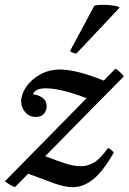

<svg xmlns="http://www.w3.org/2000/svg" viewBox="-45 -766 535 798"><path d="M-25 -12 315 -358Q254 -381 213 -390Q172 -399 146 -399Q100 -399 92 -374Q114 -372 131.5 -359.5Q149 -347 149 -324Q149 -307 138 -293.5Q127 -280 104 -280Q77 -280 60 -299.5Q43 -319 43 -345Q43 -374 63.5 -404.5Q84 -435 121 -456Q158 -477 206 -477Q232 -477 275.5 -467.5Q319 -458 386 -431L434 -480Q443 -477 454.5 -465.5Q466 -454 470 -449L143 -117Q196 -96 230 -85.5Q264 -75 292 -75Q318 -75 344.5 -90Q371 -105 404 -151Q420 -143 428 -132Q383 -53 342 -20.5Q301 12 258 12Q224 12 177.5 -5Q131 -22 72 -44L18 11Q11 11 -5 1Q-21 -9 -25 -12ZM450 -737 451 -733 272 -543Q270 -543 259.5 -546.5Q249 -550 246 -554L347 -742Q353 -744 363.5 -745Q374 -746 385 -746Q403 -746 421.5 -743.5Q440 -741 450 -737Z"/></svg>

Font: Tiro Gurmukhi
Style: Italic
Weight: 400
Italic angle: -11°
Designer: Gurmukhi: John Hudson & Fiona Ross, assisted by Paul Hanslow. Latin: John Hudson with Paul Hanslow, assisted by Kaja Soj
Foundry: Tiro Typeworks Ltd.
Version: Version 1.52